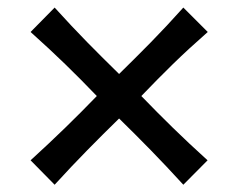

<svg xmlns="http://www.w3.org/2000/svg" viewBox="-20 -577 641 518"><path d="M127.4 -78.6 62.5 -144.5Q113.3 -190.9 155.8 -232.2Q198.2 -273.4 241.2 -317.9Q198.2 -362.8 156.2 -403.6Q114.3 -444.3 62.5 -490.7L127.4 -556.6Q173.8 -505.4 215.3 -463.1Q256.8 -420.9 301.3 -377.4Q345.7 -420.9 387.2 -463.1Q428.7 -505.4 474.6 -556.6L540.5 -490.7Q488.8 -445.3 446.5 -404.1Q404.3 -362.8 361.3 -317.9Q404.3 -273.4 446.5 -232.2Q488.8 -190.9 540 -144.5L474.6 -78.6Q427.7 -129.9 386.5 -172.1Q345.2 -214.4 301.3 -257.3Q257.3 -214.4 215.8 -172.1Q174.3 -129.9 127.4 -78.6Z"/></svg>

Font: Pinar Medium
Style: Regular
Weight: 500
Designer: Amin Abedi
Version: Version 3.000